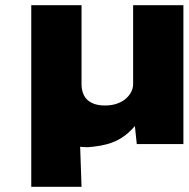

<svg xmlns="http://www.w3.org/2000/svg" viewBox="-20 -553 724 737"><path d="M100 164V-533H293V-228Q293 -206 302 -187.5Q311 -169 331.5 -158.5Q352 -148 383 -148Q407 -148 427 -154.5Q447 -161 461 -172.5Q475 -184 483 -199Q491 -214 491 -230V-533H684V0H505L496 -86L526 -104Q499 -67 471.5 -42.5Q444 -18 408 -5Q372 8 318 12Q309 12 299 11.5Q289 11 280 8.5Q271 6 267 3L285 -68L293 164Z"/></svg>

Font: Lexend Exa ExtraBold
Style: Regular
Weight: 800
Designer: Bonnie Shaver-Troup, Thomas Jockin
Foundry: Lexend
Version: Version 1.007